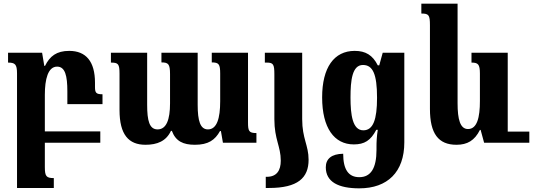

<svg xmlns="http://www.w3.org/2000/svg" viewBox="-20 -780 2912 1049"><path d="M274 193C233 193 225 183 225 133V0H528V-62H225V-262C225 -347 242 -416 292 -416C336 -416 348 -366 348 -281V-211H540V-265C505 -265 499 -273 499 -305V-328C499 -444 450 -502 358 -502C289 -502 252 -473 226 -420H222L210 -492H24V-438C62 -438 73 -429 73 -379V247H274Z M1137 -492V-439C1176 -439 1183 -429 1183 -378V-227C1183 -133 1165 -73 1116 -73C1074 -73 1060 -120 1060 -207V-492H862V-439C900 -439 909 -430 909 -375V-215C909 -126 889 -73 841 -73C796 -73 784 -121 784 -207V-492H586V-438C626 -438 633 -431 633 -377V-179C633 -44 683 11 775 11C839 11 888 -9 914 -65H919C940 -8 981 11 1045 11C1118 11 1155 -15 1182 -64H1187L1198 0H1381V-53C1340 -53 1335 -64 1335 -111V-492Z M1479 -129C1479 -18 1514 19 1514 98C1514 151 1492 186 1438 186H1432V247H1450C1607 247 1666 192 1666 93C1666 13 1631 -22 1631 -129V-492H1427V-438H1437C1473 -438 1479 -429 1479 -374Z M1943 249C2097 249 2189 160 2189 -2V-492H2071L2052 -423H2044C2016 -479 1977 -502 1918 -502C1805 -502 1740 -411 1740 -248C1740 -81 1806 9 1913 9C1971 9 2005 -12 2036 -71H2044C2038 -32 2037 -4 2037 23V39C2037 139 2006 188 1943 188C1884 188 1855 146 1855 60C1791 61 1760 88 1760 134C1760 214 1829 249 1943 249ZM1965 -68C1906 -68 1895 -153 1895 -247C1895 -341 1904 -425 1963 -425C2017 -425 2040 -375 2040 -246C2040 -127 2019 -68 1965 -68Z M2872 -61H2754V-492H2556V-438C2592 -438 2602 -429 2602 -378V-228C2602 -139 2587 -75 2537 -75C2494 -75 2480 -128 2480 -216V-760H2282V-706C2323 -706 2329 -698 2329 -642V-185C2329 -50 2375 11 2474 11C2533 11 2573 -12 2602 -70H2606L2625 0H2872Z"/></svg>

Font: Noto Serif Armenian Condensed Extra
Style: Regular
Weight: 800
Width: 3
Designer: Monotype Design Team
Foundry: Monotype Imaging Inc.
Version: Version 1.901